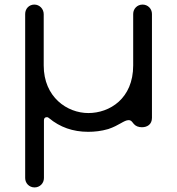

<svg xmlns="http://www.w3.org/2000/svg" viewBox="-20 -557 774 839"><path d="M562 -271C562 -126 459 -63 366 -63C274 -63 171 -132 171 -271V-495C171 -518 153 -537 130 -537C107 -537 90 -519 90 -496V221C90 244 108 262 131 262C154 262 172 244 172 221V-31C172 -40 176 -45 185 -45C188 -45 191 -44 194 -41C242 -1 299 19 365 19C393 19 422 16 453 7C501 -9 522 -32 542 -32C554 -32 558 -23 565 -15C573 -6 585 -1 600 -1C623 -1 644 -13 644 -42V-496C644 -519 626 -537 603 -537C580 -537 562 -519 562 -496Z"/></svg>

Font: Fabada
Style: Regular
Weight: 400
Designer: deFharo
Foundry: deFharo.com
Version: Version 4.000 2011 initial release